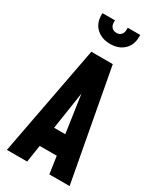

<svg xmlns="http://www.w3.org/2000/svg" viewBox="-242 -1056 940 1132"><g transform="rotate(30 228.5 -490.0)"><path d="M15 0 157 -750H303L442 0H304L287 -117H171L153 0ZM191 -252H267L221 -568H239ZM229 -845Q171.5 -845 135.8 -878.2Q100 -911.5 100 -966V-980H185V-966Q185 -945 197.2 -932.5Q209.5 -920 229 -920Q248.5 -920 260.2 -932.5Q272 -945 272 -966V-980H357V-966Q357 -911.5 322 -878.2Q287 -845 229 -845Z"/></g></svg>

Font: Mohave Light
Style: Regular
Weight: 300
Designer: Gumpita Rahayu
Foundry: Tokotype
Version: Version 2.003